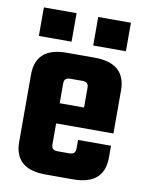

<svg xmlns="http://www.w3.org/2000/svg" viewBox="-77 -713 582 769"><g transform="rotate(10 214.0 -329.0)"><path d="M161 -495H274Q401 -495 401 -384V-209H168V-124Q168 -111 174 -105.5Q180 -100 195 -100H240Q254 -100 260 -106Q266 -112 266 -126V-159H400V-111Q400 0 273 0H161Q35 0 35 -111V-384Q35 -495 161 -495ZM168 -291H267V-371Q267 -384 261 -389.5Q255 -395 241 -395H195Q180 -395 174 -389.5Q168 -384 168 -371ZM172 -658V-542H39V-658ZM393 -658V-542H260V-658Z"/></g></svg>

Font: Teko Semibold
Style: Regular
Weight: 600
Designer: Manushi Parikh, Jonny Pinhorn
Foundry: Indian Type Foundry
Version: Version 1.105;PS 1.0;hotconv 1.0.78;makeotf.lib2.5.61930; tt